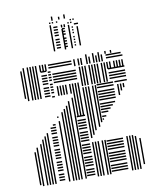

<svg xmlns="http://www.w3.org/2000/svg" viewBox="-101 -1028 894 1104"><g transform="rotate(-10 346.5 -476.0)"><path d="M52 -8H44V-200H52ZM52 -512H44V-648H52ZM68 0H60V-224H68ZM68 -496H60V-648H68ZM92 0H84V-240H92ZM92 -496H84V-648H92ZM108 0H100V-264H108ZM108 -496H100V-648H108ZM124 0H116V-280H124ZM124 -496H116V-648H124ZM140 0H132V-296H140ZM140 -496H132V-648H140ZM192 -12H160V-20H192ZM192 -28H160V-36H192ZM192 -44H160V-52H192ZM192 -68H160V-76H192ZM192 -84H160V-92H192ZM192 -100H160V-108H192ZM192 -116H160V-124H192ZM192 -140H160V-148H192ZM192 -156H160V-164H192ZM192 -172H160V-180H192ZM192 -188H160V-196H192ZM192 -212H160V-220H192ZM192 -228H160V-236H192ZM192 -244H160V-252H192ZM192 -260H160V-268H192ZM192 -284H160V-292H192ZM192 -300H160V-308H192ZM192 -316H160V-324H192ZM192 -332H176V-340H192ZM192 -500H160V-508H192ZM192 -516H160V-524H192ZM192 -532H160V-540H192ZM192 -548H160V-556H192ZM192 -572H160V-580H192ZM192 -588H160V-596H192ZM192 -604H160V-612H192ZM192 -620H160V-628H192ZM192 -644H160V-652H192ZM220 0H212V-352H220ZM216 -372H208V-380H216ZM216 -492H200V-500H216ZM216 -516H200V-524H216ZM216 -532H200V-540H216ZM216 -548H200V-556H216ZM216 -564H200V-572H216ZM216 -588H200V-596H216ZM216 -604H200V-612H216ZM216 -620H200V-628H216ZM216 -636H200V-644H216ZM244 0H236V-360H244ZM260 0H252V-360H260ZM276 0H268V-360H276ZM292 0H284V-360H292ZM316 0H308V-360H316ZM368 -12H320V-20H368ZM368 -28H320V-36H368ZM368 -44H320V-52H368ZM368 -68H320V-76H368ZM368 -84H320V-92H368ZM368 -100H320V-108H368ZM368 -116H320V-124H368ZM368 -140H320V-148H368ZM368 -156H320V-164H368ZM368 -172H320V-180H368ZM368 -188H320V-196H368ZM368 -212H320V-220H368ZM368 -228H320V-236H368ZM368 -244H320V-252H368ZM368 -260H320V-268H368ZM368 -284H320V-292H368ZM368 -300H320V-308H368ZM368 -316H320V-324H368ZM368 -332H320V-340H368ZM368 -356H320V-364H368ZM244 -360H236V-400H244ZM244 -496H236V-552H244ZM260 -360H252V-416H260ZM260 -496H252V-552H260ZM276 -360H268V-432H276ZM276 -496H268V-552H276ZM292 -360H284V-456H292ZM292 -496H284V-552H292ZM316 -360H308V-472H316ZM316 -496H308V-552H316ZM332 -360H324V-552H332ZM348 -360H340V-552H348ZM364 -360H356V-552H364ZM360 -572H224V-580H360ZM360 -588H224V-596H360ZM360 -604H224V-612H360ZM360 -620H224V-628H360ZM388 0H380V-200H388ZM388 -224H380V-520H388ZM404 0H396V-200H404ZM404 -240H396V-520H404ZM420 0H412V-200H420ZM420 -264H412V-520H420ZM444 0H436V-200H444ZM444 -280H436V-520H444ZM460 0H452V-200H460ZM460 -304H452V-520H460ZM560 -12H464V-20H560ZM560 -28H464V-36H560ZM560 -44H464V-52H560ZM560 -68H464V-76H560ZM560 -84H464V-92H560ZM560 -100H464V-108H560ZM560 -116H464V-124H560ZM560 -140H464V-148H560ZM560 -156H464V-164H560ZM560 -172H464V-180H560ZM560 -188H464V-196H560ZM472 -316H464V-324H472ZM488 -332H464V-340H488ZM504 -356H464V-364H504ZM520 -372H464V-380H520ZM536 -388H464V-396H536ZM552 -404H464V-412H552ZM560 -428H464V-436H560ZM560 -444H464V-452H560ZM560 -460H464V-468H560ZM560 -476H464V-484H560ZM560 -500H464V-508H560ZM560 -516H464V-524H560ZM588 0H580V-200H588ZM588 -440H580V-504H588ZM604 0H596V-200H604ZM604 -464H596V-504H604ZM620 0H612V-200H620ZM620 -480H612V-504H620ZM636 0H628V-192H636ZM660 -24H652V-176H660ZM640 -516H568V-524H640ZM388 -528H380V-600H388ZM404 -528H396V-600H404ZM420 -528H412V-600H420ZM444 -528H436V-600H444ZM460 -528H452V-600H460ZM476 -528H468V-600H476ZM492 -528H484V-600H492ZM516 -528H508V-600H516ZM532 -528H524V-600H532ZM640 -540H544V-548H640ZM640 -556H544V-564H640ZM640 -572H544V-580H640ZM640 -596H544V-604H640ZM388 -600H380V-640H388ZM404 -600H396V-640H404ZM420 -600H412V-640H420ZM444 -600H436V-640H444ZM460 -600H452V-640H460ZM476 -600H468V-640H476ZM492 -600H484V-640H492ZM516 -600H508V-640H516ZM532 -600H524V-640H532ZM548 -600H540V-640H548ZM564 -600H556V-640H564ZM588 -600H580V-640H588ZM604 -600H596V-640H604ZM620 -600H612V-640H620ZM636 -600H628V-640H636ZM52 -648H44V-672H52ZM68 -648H60V-688H68ZM92 -648H84V-688H92ZM108 -648H100V-688H108ZM124 -648H116V-688H124ZM140 -648H132V-688H140ZM164 -648H156V-688H164ZM180 -648H172V-688H180ZM196 -648H188V-688H196ZM344 -660H208V-668H344ZM344 -676H208V-684H344ZM364 -648H356V-688H364ZM388 -648H380V-688H388ZM404 -648H396V-688H404ZM436 -648H428V-688H436ZM452 -648H444V-688H452ZM476 -648H468V-688H476ZM492 -648H484V-688H492ZM508 -648H500V-688H508ZM524 -648H516V-688H524ZM640 -660H544V-668H640ZM632 -676H544V-684H632ZM436 -688H428V-704H436ZM476 -688H468V-704H476ZM508 -688H500V-704H508ZM548 -688H540V-704H548ZM580 -688H572V-704H580ZM264 -752H256V-904H264ZM300 -764H276V-772H300ZM300 -780H276V-788H300ZM300 -796H276V-804H300ZM300 -812H276V-820H300ZM300 -836H276V-844H300ZM300 -852H276V-860H300ZM300 -868H276V-876H300ZM300 -884H276V-892H300ZM328 -752H320V-872H328ZM340 -764H324V-772H340ZM340 -780H324V-788H340ZM340 -796H324V-804H340ZM340 -812H324V-820H340ZM340 -836H324V-844H340ZM340 -852H324V-860H340ZM340 -868H324V-876H340ZM328 -880H320V-896H328ZM344 -880H336V-896H344ZM368 -752H360V-888H368ZM388 -764H380V-772H388ZM388 -780H380V-788H388ZM388 -796H380V-804H388ZM388 -812H380V-820H388ZM388 -836H380V-844H388ZM388 -852H380V-860H388ZM388 -868H380V-876H388ZM416 -760H408V-872H416ZM420 -884H396V-892H420ZM368 -896H360V-904H368ZM384 -896H376V-904H384ZM264 -912H256V-920H264ZM280 -912H272V-920H280ZM304 -912H296V-920H304ZM384 -912H376V-920H384ZM400 -912H392V-920H400ZM280 -928H272V-952H280ZM320 -928H312V-944H320ZM352 -928H344V-952H352Z"/></g></svg>

Font: Rubik Lines
Style: Regular
Weight: 400
Designer: Hubert and Fischer, NaN
Foundry: Hubert and Fischer, NaN
Version: Version 2.201